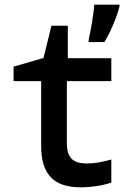

<svg xmlns="http://www.w3.org/2000/svg" viewBox="-20 -791 540 821"><path d="M359 -621V-611H426C452 -652 480 -719 491 -764V-771H383C381 -734 367 -652 359 -621ZM326 10C369 10 416 3 456 -10V-109C415 -97 380 -92 352 -92C293 -92 266 -115 266 -179V-444H456V-542H270V-681H200L166 -543L38 -506V-444H156V-167C156 -44 211 10 326 10Z"/></svg>

Font: Noto Sans Mono ExtraCondensed SemiBold
Style: Regular
Weight: 600
Width: 2
Designer: Monotype Design Team
Foundry: Monotype Imaging Inc.
Version: Version 2.014